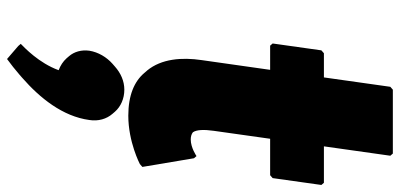

<svg xmlns="http://www.w3.org/2000/svg" viewBox="-308 -443 1109 532"><g transform="rotate(90 246.0 -176.5)"><path d="M194 -520H127L119 -513L100 -378L106 -371H173L146 -181C138 -127 142 -70 175 -30L176 -29L182 -22C205 5 243 22 300 22C373 22 434 -10 434 -10L442 -17L418 -160L412 -167C412 -167 389 -151 366 -151C358 -151 351 -153 346 -157C339 -167 338 -187 342 -215L364 -371H465L473 -378L492 -513L486 -520H385L411 -704L405 -711H228L220 -704ZM228 33C204 33 182 43 164 59L156 66C138 82 124 105 120 130C117 152 123 172 135 186L141 193C150 203 161 210 174 215C154 270 111 310 102 319L101 320L107 327L143 358C158 347 172 336 187 323L195 316C251 267 302 204 312 130C316 105 309 82 295 66L289 59C275 43 253 33 228 33Z"/></g></svg>

Font: Hussar Woodtype
Style: BlkObl
Weight: 900
Foundry: Cannot Into Space Fonts
Version: Version 1.07